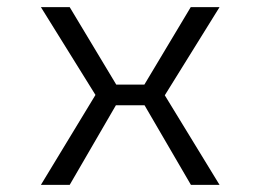

<svg xmlns="http://www.w3.org/2000/svg" viewBox="-20 -520 750 540"><path d="M597.5 -500 443.5 -252 597.5 0H517L386.5 -224H306L176 0H95L248.5 -253L95 -500H176L307 -282H386L516.5 -500Z"/></svg>

Font: League Mono Light
Style: Regular
Weight: 300
Width: 6
Designer: Tyler Finck
Foundry: The League of Moveable Type / Tyler Finck
Version: Version 2.210